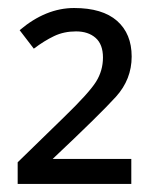

<svg xmlns="http://www.w3.org/2000/svg" viewBox="-20 -743 390 477"><path d="M306.2 -286.1H23.9V-339.8L139.2 -452.1Q201.2 -512.2 218.5 -539.8Q235.8 -567.4 235.8 -600.1Q235.8 -632.8 217.5 -648.9Q199.2 -665 168.9 -665Q138.7 -665 114.3 -653.3Q89.8 -641.6 64 -622.1L28.8 -668Q93.8 -723.1 164.1 -723.1Q234.4 -723.1 270.8 -691.2Q307.1 -659.2 307.1 -602.5Q307.1 -545.9 268.1 -502.7Q229 -459.5 110.8 -348.1H306.2Z"/></svg>

Font: NotoSans
Style: Regular
Weight: 400
Designer: Monotype Design team
Foundry: Monotype Imaging Inc.
Version: Version 1.04